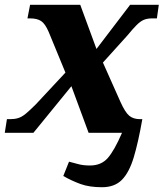

<svg xmlns="http://www.w3.org/2000/svg" viewBox="-40 -556 688 804"><path d="M387 228Q334 228 297 214.5Q260 201 225 181L249 121Q268 126 288.5 131.5Q309 137 337 137Q384 137 411.5 105.5Q439 74 471 0H331L259 -195L100 0H-20L-11 -57H2Q21 -57 36 -61.5Q51 -66 67.5 -79.5Q84 -93 110 -119L234 -252L164 -422Q149 -457 132 -468Q115 -479 86 -479H75L86 -536H296L364 -351L505 -536H625L617 -479H597Q577 -479 562.5 -473Q548 -467 532 -451Q516 -435 493 -407L391 -294L465 -128Q484 -86 501 -71.5Q518 -57 547 -57H556Q539 40 520 103Q501 166 470.5 197Q440 228 387 228Z"/></svg>

Font: Noto Serif ExtraBold
Style: Italic
Weight: 800
Italic angle: -12°
Designer: Monotype Design Team
Foundry: Monotype Imaging Inc.
Version: Version 2.013